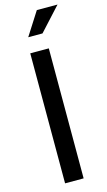

<svg xmlns="http://www.w3.org/2000/svg" viewBox="-142 -993 581 1040"><g transform="rotate(-15 148.5 -473.0)"><path d="M190 0H86V-729H190ZM98 -816 181 -946H297L178 -816Z"/></g></svg>

Font: BDO Grotesk
Style: Regular
Weight: 400
Designer: Deni Anggara
Foundry: Lokal Container
Version: Version 2.000